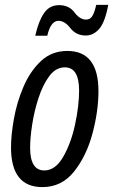

<svg xmlns="http://www.w3.org/2000/svg" viewBox="-20 -754 462 784"><path d="M153 10Q232 10 282.5 -53.5Q333 -117 357.5 -208.5Q382 -300 382 -382Q382 -546 255 -546Q191 -546 147 -504.5Q103 -463 76 -400Q49 -337 37 -270Q25 -203 25 -152Q25 10 153 10ZM161 -58Q103 -58 103 -151Q103 -191 111.5 -246Q120 -301 137.5 -354.5Q155 -408 181.5 -443.5Q208 -479 245 -479Q303 -479 303 -384Q303 -322 286.5 -245.5Q270 -169 238 -113.5Q206 -58 161 -58ZM124 -608H173Q187 -669 219 -669Q244 -669 267.5 -639Q291 -609 330 -609Q362 -609 385.5 -636.5Q409 -664 422 -734H373Q365 -700 356 -687Q347 -674 331 -674Q306 -674 284 -703.5Q262 -733 221 -733Q182 -733 159.5 -700Q137 -667 124 -608Z"/></svg>

Font: Noto Sans UI Condensed
Style: Italic
Weight: 400
Width: 3
Italic angle: -12°
Designer: Monotype Design Team
Foundry: Monotype Imaging Inc.
Version: Version 1.901